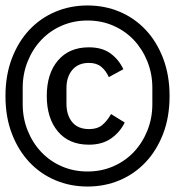

<svg xmlns="http://www.w3.org/2000/svg" viewBox="-20 -700 640 702"><path d="M300 -18Q237 -18 182.5 -41Q128 -64 87.5 -107Q47 -150 23.5 -211Q0 -272 0 -349Q0 -425 23.5 -486.5Q47 -548 87.5 -591Q128 -634 182.5 -657Q237 -680 300 -680Q363 -680 417.5 -657Q472 -634 512.5 -591Q553 -548 576.5 -486.5Q600 -425 600 -349Q600 -272 576.5 -211Q553 -150 512.5 -107Q472 -64 417.5 -41Q363 -18 300 -18ZM300 -73Q351 -73 394.5 -92Q438 -111 469.5 -144.5Q501 -178 519 -223Q537 -268 537 -319V-379Q537 -430 519 -475Q501 -520 469.5 -553.5Q438 -587 394.5 -606Q351 -625 300 -625Q249 -625 205.5 -606Q162 -587 130.5 -553.5Q99 -520 81 -475Q63 -430 63 -379V-319Q63 -268 81 -223Q99 -178 130.5 -144.5Q162 -111 205.5 -92Q249 -73 300 -73ZM305 -171Q232 -171 191.5 -219.5Q151 -268 151 -349Q151 -431 192 -479Q233 -527 305 -527Q353 -527 383.5 -505Q414 -483 431 -447L378 -418Q367 -442 350 -456Q333 -470 305 -470Q266 -470 244.5 -444.5Q223 -419 223 -378V-321Q223 -279 244 -253.5Q265 -228 306 -228Q336 -228 354 -243Q372 -258 386 -283L436 -252Q419 -217 386.5 -194Q354 -171 305 -171Z"/></svg>

Font: PlemolJP35 Console
Style: Regular
Weight: 400
Version: v2.0.3; ttfautohint (v1.8.4.7-5d5b-dirty) -l 6 -r 45 -G 200 